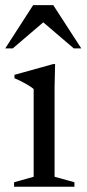

<svg xmlns="http://www.w3.org/2000/svg" viewBox="-28 -710 329 730"><path d="M181.5 -466.5 179.5 -380V-38L255 -17V0H25.5V-17L100 -38V-371.5Q94.5 -376.5 83 -383.8Q71.5 -391 57 -398.5Q42.5 -406 27 -412.5V-425.5L174.5 -466.5ZM-8 -526 98 -690.5H174.5L281 -526H252.5L125.5 -634.5H147.5L20.5 -526Z"/></svg>

Font: Newsreader 36pt
Style: Regular
Weight: 400
Designer: Hugues Gentile
Foundry: Production Type
Version: Version 1.003